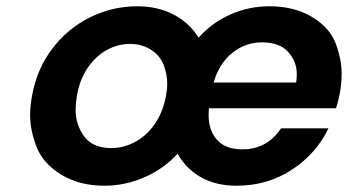

<svg xmlns="http://www.w3.org/2000/svg" viewBox="-20 -583 1109 612"><path d="M1064 -290Q1059 -262 1051 -238H646Q645 -226 645 -215Q645 -168 671.5 -137.5Q698 -107 753 -107Q831 -107 876 -174H1027Q989 -94 911 -42.5Q833 9 734 9Q669 9 621.5 -17.5Q574 -44 546 -93Q501 -44 439.5 -17.5Q378 9 313 9Q233 9 175 -26.5Q117 -62 96.5 -115Q76 -168 76 -216Q76 -245 82 -277Q97 -362 146 -427Q195 -492 266.5 -527.5Q338 -563 418 -563Q482 -563 532.5 -537Q583 -511 613 -463Q656 -511 714.5 -537Q773 -563 839 -563Q918 -563 974.5 -529Q1031 -495 1050 -444.5Q1069 -394 1069 -348Q1069 -320 1064 -290ZM924 -320Q926 -334 926 -347Q926 -387 898.5 -417.5Q871 -448 815 -448Q762 -448 720 -414Q678 -380 661 -320ZM335 -111Q373 -111 409.5 -130Q446 -149 472.5 -186.5Q499 -224 509 -277Q513 -298 513 -317Q513 -345 502 -375Q491 -405 462 -424Q433 -443 394 -443Q356 -443 321 -424Q286 -405 260 -367.5Q234 -330 225 -277Q221 -253 221 -233Q221 -185 248.5 -148Q276 -111 335 -111Z"/></svg>

Font: Fz Poppins SemBd
Style: Italic
Weight: 600
Italic angle: -10°
Designer: Ninad Kale (Devanagari), Jonny Pinhorn (Latin)
Foundry: Indian Type Foundry
Version: Vit hóa bi Vntype.Com & FontZin.Com